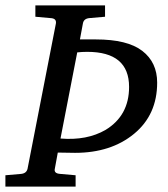

<svg xmlns="http://www.w3.org/2000/svg" viewBox="-37 -691 622 711"><path d="M545 -385Q545 -266 459.5 -195.5Q374 -125 241 -125L177 -126L166 -66Q164 -58 168.5 -53Q173 -48 186 -47L243 -42V0H-17V-42L41 -47Q61 -49 65 -66L170 -604Q173 -623 150 -624L94 -629V-671H352V-629L294 -624Q273 -622 270 -604L259 -545H318Q435 -545 490 -502.5Q545 -460 545 -385ZM441 -369Q441 -499 286 -499Q267 -499 249 -497L187 -178Q285 -170 354 -210Q441 -263 441 -369Z"/></svg>

Font: Veleka
Style: Italic
Weight: 400
Italic angle: -12°
Designer: Stefan Peev, Context Ltd, 2016; SIL International, 1997-2014.
Foundry: Stefan Peev, Context Ltd, 2016
Version: Version 1.000